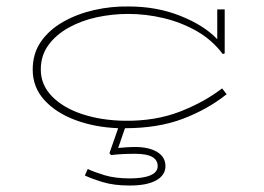

<svg xmlns="http://www.w3.org/2000/svg" viewBox="-20 -386 816 593"><path d="M491 127Q491 155 462.5 171Q434 187 381 187Q332 187 297.5 176.5Q263 166 242 156L251 136Q270 145 302.5 155Q335 165 381 165Q422 165 444.5 155.5Q467 146 467 127Q467 89 398 89Q374 89 356.5 90Q339 91 323 93L318 87L345 10Q272 7 212 -15.5Q152 -38 116.5 -77.5Q81 -117 81 -171Q81 -221 106.5 -257.5Q132 -294 175 -318.5Q218 -343 271 -355Q324 -367 378 -366Q464 -366 537 -337Q610 -308 651 -265V-357H674V-221L668 -219Q635 -263 587.5 -290Q540 -317 485.5 -330Q431 -343 376 -343Q326 -343 278 -332.5Q230 -322 191 -300Q152 -278 129 -246Q106 -214 106 -171Q106 -124 140.5 -88.5Q175 -53 234 -33.5Q293 -14 366 -13Q460 -12 535 -41Q610 -70 666 -113L680 -95Q621 -48 544.5 -19Q468 10 366 10L345 71Q357 70 369.5 69Q382 68 398 68Q440 68 465.5 83.5Q491 99 491 127Z"/></svg>

Font: BhuTuka Expanded One
Style: Regular
Weight: 400
Designer: Erin McLaughlin
Version: Version 1.000; ttfautohint (v1.8.3)